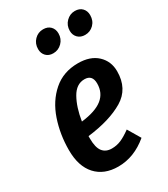

<svg xmlns="http://www.w3.org/2000/svg" viewBox="-195 -871 855 976"><g transform="rotate(-30 232.5 -383.0)"><path d="M441 -408Q441 -306 361.5 -258.5Q282 -211 150 -195V-181Q150 -128 168.5 -104.5Q187 -81 222 -81Q251 -81 276.5 -92Q302 -103 335 -127L379 -53Q298 15 205 15Q122 15 75 -36.5Q28 -88 28 -183Q28 -275 56 -357.5Q84 -440 143 -491.5Q202 -543 288 -543Q360 -543 400.5 -505Q441 -467 441 -408ZM322 -405Q322 -456 276 -456Q228 -456 199 -404.5Q170 -353 158 -276Q242 -286 282 -318Q322 -350 322 -405ZM149 -706Q149 -738 170 -759.5Q191 -781 221 -781Q248 -781 263.5 -765Q279 -749 279 -724Q279 -692 257.5 -670.5Q236 -649 206 -649Q180 -649 164.5 -665Q149 -681 149 -706ZM335 -706Q335 -738 356.5 -759.5Q378 -781 407 -781Q434 -781 449.5 -765Q465 -749 465 -724Q465 -691 444 -670Q423 -649 393 -649Q367 -649 351 -665Q335 -681 335 -706Z"/></g></svg>

Font: Fira Sans Extra Condensed Medium
Style: Italic
Weight: 500
Width: 3
Italic angle: -8°
Designer: Carrois Corporate & Edenspiekermann AG
Foundry: Carrois Corporate GbR & Edenspiekermann AG
Version: Version 4.203